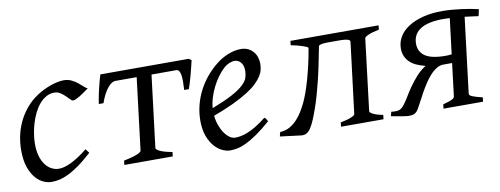

<svg xmlns="http://www.w3.org/2000/svg" viewBox="-48 -691 2434 934"><g transform="rotate(-10 1169.0 -224.5)"><path d="M397 -397.9Q386.7 -390.6 375.2 -382.3Q363.8 -374 353 -367.4Q342.3 -360.8 332.8 -356.4Q323.2 -352.1 316.9 -352.1Q311.5 -352.1 303.7 -360.4Q295.9 -368.7 285.4 -378.9Q274.9 -389.2 261.7 -397.5Q248.5 -405.8 232.9 -405.8Q210.9 -405.8 192.1 -395Q173.3 -384.3 158.2 -366.2Q143.1 -348.1 131.6 -324.5Q120.1 -300.8 112.5 -275.1Q105 -249.5 101.1 -223.6Q97.2 -197.8 97.2 -174.8Q97.2 -143.1 104.2 -117.7Q111.3 -92.3 124 -74.5Q136.7 -56.6 154.3 -46.9Q171.9 -37.1 192.9 -37.1Q201.7 -37.1 215.3 -40Q229 -43 246.8 -51Q264.6 -59.1 286.6 -72.8Q308.6 -86.4 335 -107.9Q338.9 -102.5 343.3 -97.2Q347.7 -91.8 350.1 -87.9Q312 -53.2 281.7 -32Q251.5 -10.7 226.8 0.7Q202.1 12.2 182.4 16.1Q162.6 20 145 20Q128.4 20 107.9 11.7Q87.4 3.4 69.1 -17.1Q50.8 -37.6 38.3 -71.8Q25.9 -106 25.9 -157.2Q25.9 -189.9 32.7 -224.9Q39.6 -259.8 54.9 -293.2Q70.3 -326.7 95 -356.9Q119.6 -387.2 155.8 -411.1Q169.4 -419.9 186 -428.2Q202.6 -436.5 220.5 -442.9Q238.3 -449.2 255.6 -453.1Q272.9 -457 288.1 -457Q309.6 -457 326.4 -448.7Q343.3 -440.4 356.4 -429.9Q369.6 -419.4 379.6 -409.9Q389.6 -400.4 397 -397.9Z M507.8 0 510.3 -21Q527.3 -24.4 542.7 -28.3Q558.1 -32.2 570.1 -36.6Q582 -41 589.6 -45.7Q597.2 -50.3 597.7 -55.7L641.1 -410.2H535.6Q527.8 -410.2 518.8 -405Q509.8 -399.9 499.8 -388.4Q489.7 -377 479.5 -358.4Q469.2 -339.8 460 -313.5H437Q438 -320.3 439.9 -331.8Q441.9 -343.3 444.6 -356.9Q447.3 -370.6 450.9 -385Q454.6 -399.4 457.8 -412.6Q460.9 -425.8 464.1 -436.8Q467.3 -447.8 469.7 -454.1H906.2L918.5 -445.3Q916.5 -436 911.9 -417.2Q907.2 -398.4 901.9 -377.7Q896.5 -356.9 890.6 -337.9Q884.8 -318.8 880.9 -308.6H857.9Q859.4 -331.5 859.4 -350.3Q859.4 -369.1 857.2 -382.3Q855 -395.5 850.1 -402.8Q845.2 -410.2 837.4 -410.2H714.4L670.9 -55.7Q670.4 -50.8 676 -46.1Q681.6 -41.5 692.1 -36.9Q702.6 -32.2 717.5 -28.3Q732.4 -24.4 749.5 -21L747.1 0Z M1069.3 -381.8Q1053.2 -367.2 1037.8 -346.2Q1022.5 -325.2 1010 -300.8Q997.6 -276.4 989.3 -249.8Q981 -223.1 979 -197.3Q1043 -222.2 1080.3 -242.4Q1117.7 -262.7 1136.7 -280.8Q1155.8 -298.8 1161.1 -315.4Q1166.5 -332 1166.5 -349.1Q1166.5 -364.3 1162.6 -375.2Q1158.7 -386.2 1152.3 -392.8Q1146 -399.4 1137.9 -402.6Q1129.9 -405.8 1121.6 -405.8Q1113.8 -405.8 1098.6 -400.1Q1083.5 -394.5 1069.3 -381.8ZM1244.6 -371.1Q1244.6 -357.4 1241.5 -342.3Q1238.3 -327.1 1228.3 -311Q1218.3 -294.9 1200.4 -277.3Q1182.6 -259.8 1153.1 -241Q1123.5 -222.2 1081.1 -201.9Q1038.6 -181.6 979.5 -159.7Q982.4 -132.3 991 -109.9Q999.5 -87.4 1011 -71.3Q1022.5 -55.2 1035.9 -46.1Q1049.3 -37.1 1062.5 -37.1Q1072.8 -37.1 1087.4 -39.3Q1102.1 -41.5 1121.3 -48.8Q1140.6 -56.2 1164.8 -70.3Q1189 -84.5 1218.3 -107.9Q1223.6 -105 1227.8 -98.4Q1231.9 -91.8 1233.4 -87.9Q1193.4 -53.2 1162.6 -32Q1131.8 -10.7 1107.7 0.7Q1083.5 12.2 1064.2 16.1Q1044.9 20 1027.3 20Q1011.2 20 990.7 11Q970.2 2 952.1 -17.8Q934.1 -37.6 921.6 -69.6Q909.2 -101.6 909.2 -147.9Q909.2 -186 918.5 -222.9Q927.7 -259.8 945.1 -293.7Q962.4 -327.6 987.8 -357.9Q1013.2 -388.2 1045.4 -413.1Q1056.6 -421.9 1070.8 -429.9Q1085 -438 1100.3 -444.1Q1115.7 -450.2 1131.6 -453.6Q1147.5 -457 1162.6 -457Q1183.6 -457 1199 -449.5Q1214.4 -441.9 1224.6 -429.7Q1234.9 -417.5 1239.7 -402.1Q1244.6 -386.7 1244.6 -371.1Z M1578.1 0 1580.6 -21Q1613.8 -27.3 1632.8 -35.2Q1651.9 -43 1652.3 -49.8L1695.3 -398.4Q1695.8 -402.3 1693.8 -405.3Q1691.9 -408.2 1685.8 -410.4Q1679.7 -412.6 1668.2 -413.8Q1656.7 -415 1639.2 -415H1582.5Q1564.9 -414.6 1555.2 -412.6Q1545.4 -410.6 1541 -406.7Q1531.7 -359.4 1523.4 -318.4Q1515.1 -277.3 1506.1 -240.7Q1497.1 -204.1 1487.8 -171.4Q1478.5 -138.7 1467.8 -108.4Q1457 -78.1 1447.5 -55.4Q1438 -32.7 1428.2 -18.1Q1418.5 -3.4 1407.7 2.9Q1398.9 8.3 1388.2 8.3H1383.3L1276.9 -4.9L1282.2 -25.9Q1297.4 -26.9 1313.5 -32Q1329.6 -37.1 1346.9 -50.3Q1364.3 -63.5 1381.6 -86.4Q1398.9 -109.4 1416.5 -145.5Q1425.8 -165 1435.8 -192.6Q1445.8 -220.2 1455.3 -253.9Q1464.8 -287.6 1473.6 -325.9Q1482.4 -364.3 1489.3 -405.8Q1487.3 -408.7 1479.7 -412.1Q1472.2 -415.5 1460.9 -419.2Q1449.7 -422.9 1435.5 -426.5Q1421.4 -430.2 1405.8 -433.1L1408.2 -454.1H1843.8L1841.3 -433.1Q1807.1 -426.3 1788.6 -418.2Q1770 -410.2 1769 -403.3L1726.1 -50.8Q1725.1 -44.9 1740.5 -36.4Q1755.9 -27.8 1790.5 -21L1788.1 0Z M2084.5 0 2086.9 -21Q2105.5 -25.9 2116.7 -29.8Q2127.9 -33.7 2133.8 -37.1Q2139.6 -40.5 2141.8 -43.7Q2144 -46.9 2144.5 -50.8L2164.1 -211.4H2125.5Q2106.4 -212.4 2089.1 -202.4Q2071.8 -192.4 2056.4 -175.8Q2041 -159.2 2027.1 -137.9Q2013.2 -116.7 2001.2 -95.2Q1989.3 -73.7 1979.2 -54Q1969.2 -34.2 1960.9 -20.5Q1956.1 -12.2 1950.9 -7.1Q1945.8 -2 1940.2 0.7Q1934.6 3.4 1927.5 4.4Q1920.4 5.4 1910.6 5.4Q1907.7 5.4 1899.9 4.4Q1892.1 3.4 1880.9 1.5Q1869.6 -0.5 1855.5 -2.9Q1841.3 -5.4 1825.7 -8.3L1831.5 -29.3Q1845.7 -27.8 1855.2 -28.1Q1864.7 -28.3 1871.8 -31Q1878.9 -33.7 1885 -39.1Q1891.1 -44.4 1897.9 -53.7Q1908.7 -67.4 1921.1 -88.6Q1933.6 -109.9 1950.2 -133.5Q1966.8 -157.2 1987.3 -180.2Q2007.8 -203.1 2034.7 -220.2Q2009.3 -226.1 1988.8 -235.8Q1968.3 -245.6 1954.6 -260.5Q1940.9 -275.4 1934.8 -295.2Q1928.7 -314.9 1932.1 -340.3Q1935.1 -363.8 1950 -386.7Q1964.8 -409.7 1993.2 -428Q2021.5 -446.3 2063.2 -457.5Q2105 -468.8 2161.6 -468.8Q2183.6 -468.8 2207 -466.8Q2230.5 -464.8 2253.7 -461.9Q2276.9 -459 2298.3 -455.1Q2319.8 -451.2 2337.9 -446.8L2330.6 -413.6Q2314.9 -416 2297.9 -418Q2280.8 -419.9 2263.2 -422.4L2217.8 -50.8Q2216.3 -42 2233.6 -35.2Q2251 -28.3 2282.2 -21L2279.8 0ZM2159.7 -429.7Q2120.1 -429.7 2092.5 -423.6Q2064.9 -417.5 2047.1 -406.5Q2029.3 -395.5 2020 -380.4Q2010.7 -365.2 2008.3 -347.2Q2002.9 -302.7 2032.5 -277.6Q2062 -252.4 2133.3 -251.5Q2141.6 -251.5 2149.7 -251.7Q2157.7 -252 2169.4 -253.4L2190.9 -428.7Q2182.6 -429.2 2174.6 -429.4Q2166.5 -429.7 2159.7 -429.7Z"/></g></svg>

Font: Akkhara
Style: Italic
Weight: 400
Italic angle: -7°
Designer: J. Victor Gaultney
Version: Version 1.00 June 13, 2006, initial release